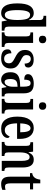

<svg xmlns="http://www.w3.org/2000/svg" viewBox="1216 -2017 811 3283"><g transform="rotate(90 1621.5 -375.5)"><path d="M201 10Q123 10 80.5 -56.5Q38 -123 38 -267Q38 -412 80.5 -479.5Q123 -547 202 -547Q248 -547 275.5 -523.5Q303 -500 320 -464H324Q322 -487 322 -515Q322 -543 322 -572V-648Q322 -691 302.5 -702.5Q283 -714 257 -714H250V-760H435V-120Q435 -75 451 -60.5Q467 -46 496 -46H504V0H347L331 -86H327Q309 -41 279 -15.5Q249 10 201 10ZM233 -52Q282 -52 302 -109.5Q322 -167 322 -268Q322 -372 303 -428.5Q284 -485 233 -485Q190 -485 171.5 -428.5Q153 -372 153 -267Q153 -159 171.5 -105.5Q190 -52 233 -52Z M654 -635Q626 -635 608.5 -650Q591 -665 591 -698Q591 -732 608.5 -746.5Q626 -761 654 -761Q681 -761 700 -746.5Q719 -732 719 -698Q719 -665 700 -650Q681 -635 654 -635ZM533 0V-46H542Q569 -46 585.5 -59.5Q602 -73 602 -117V-421Q602 -463 587 -476.5Q572 -490 546 -490H534V-536H714V-119Q714 -74 730.5 -60Q747 -46 774 -46H783V0Z M981 10Q900 10 862 -18Q824 -46 824 -98Q824 -135 844.5 -150Q865 -165 891 -165Q891 -108 914.5 -74.5Q938 -41 983 -41Q1024 -41 1043 -63Q1062 -85 1062 -123Q1062 -158 1041 -179Q1020 -200 970 -225Q923 -248 893 -271Q863 -294 848.5 -324Q834 -354 834 -398Q834 -471 879 -508.5Q924 -546 998 -546Q1069 -546 1102 -518Q1135 -490 1135 -452Q1135 -423 1118 -407Q1101 -391 1067 -391Q1067 -443 1045.5 -469.5Q1024 -496 988 -496Q957 -496 939.5 -477Q922 -458 922 -425Q922 -387 943.5 -366.5Q965 -346 1020 -321Q1083 -291 1117 -254.5Q1151 -218 1151 -151Q1151 -77 1107 -33.5Q1063 10 981 10Z M1339 10Q1288 10 1251.5 -29.5Q1215 -69 1215 -151Q1215 -232 1260 -270Q1305 -308 1396 -312L1462 -315V-373Q1462 -430 1450 -461.5Q1438 -493 1402 -493Q1367 -493 1354.5 -463.5Q1342 -434 1342 -384Q1248 -384 1248 -449Q1248 -497 1294 -522Q1340 -547 1411 -547Q1493 -547 1534.5 -508Q1576 -469 1576 -375V-117Q1576 -76 1586.5 -61Q1597 -46 1625 -46H1628V0H1485L1470 -79H1463Q1437 -38 1412 -14Q1387 10 1339 10ZM1381 -49Q1418 -49 1440.5 -89.5Q1463 -130 1463 -191V-270L1425 -267Q1372 -263 1351.5 -233Q1331 -203 1331 -146Q1331 -101 1343 -75Q1355 -49 1381 -49Z M1792 -635Q1764 -635 1746.5 -650Q1729 -665 1729 -698Q1729 -732 1746.5 -746.5Q1764 -761 1792 -761Q1819 -761 1838 -746.5Q1857 -732 1857 -698Q1857 -665 1838 -650Q1819 -635 1792 -635ZM1671 0V-46H1680Q1707 -46 1723.5 -59.5Q1740 -73 1740 -117V-421Q1740 -463 1725 -476.5Q1710 -490 1684 -490H1672V-536H1852V-119Q1852 -74 1868.5 -60Q1885 -46 1912 -46H1921V0Z M2178 10Q2078 10 2026 -62Q1974 -134 1974 -264Q1974 -405 2025.5 -476Q2077 -547 2170 -547Q2256 -547 2305.5 -485.5Q2355 -424 2355 -305V-262H2089Q2090 -154 2119.5 -103Q2149 -52 2205 -52Q2247 -52 2273 -76.5Q2299 -101 2313 -135Q2324 -131 2331.5 -122Q2339 -113 2339 -97Q2339 -74 2322.5 -49Q2306 -24 2270.5 -7Q2235 10 2178 10ZM2242 -316Q2242 -396 2226 -444Q2210 -492 2172 -492Q2134 -492 2113 -446.5Q2092 -401 2090 -316Z M2407 0V-46H2413Q2440 -46 2457 -58Q2474 -70 2474 -117V-423Q2474 -467 2457.5 -478.5Q2441 -490 2415 -490H2411V-536H2573L2583 -458H2587Q2606 -504 2635 -525.5Q2664 -547 2712 -547Q2776 -547 2810 -500.5Q2844 -454 2844 -352V-117Q2844 -71 2858 -58.5Q2872 -46 2899 -46H2903V0H2731V-340Q2731 -403 2717 -439.5Q2703 -476 2666 -476Q2636 -476 2618.5 -453Q2601 -430 2593.5 -393.5Q2586 -357 2586 -316V-112Q2586 -69 2601.5 -57.5Q2617 -46 2644 -46H2648V0Z M3123 10Q3064 10 3032.5 -24.5Q3001 -59 3001 -146V-483H2940V-521Q2968 -524 2986.5 -535Q3005 -546 3017 -562Q3029 -577 3037.5 -598.5Q3046 -620 3052 -659H3115V-536H3218V-483H3115V-151Q3115 -101 3126.5 -78.5Q3138 -56 3168 -56Q3199 -56 3226 -65V-9Q3212 -3 3186 3.5Q3160 10 3123 10Z"/></g></svg>

Font: Noto Serif Thai ExtraCondensed SemiBold
Style: Regular
Weight: 600
Width: 2
Designer: Monotype Design Team
Foundry: Monotype Imaging Inc.
Version: Version 2.001; ttfautohint (v1.8.4.7-5d5b)